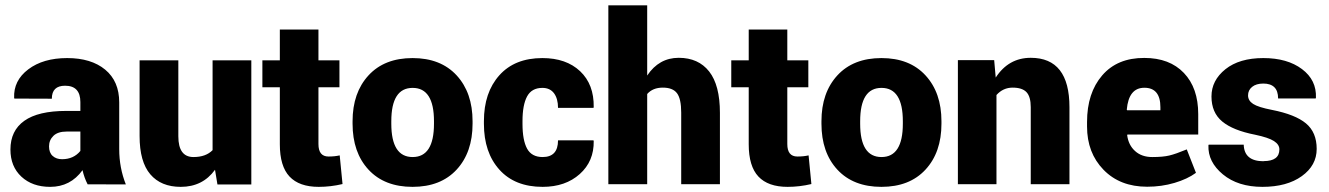

<svg xmlns="http://www.w3.org/2000/svg" viewBox="-20 -706 5095 736"><path d="M172.4 10.3Q104 10.3 62 -28.8Q20 -67.9 20 -132.8Q20 -205.1 73.2 -242.9Q126.5 -280.8 233.9 -280.8H288.1V-314.5Q288.1 -377.4 229.5 -377.4Q178.7 -377.4 178.7 -327.6L35.2 -328.1L34.2 -330.6Q31.2 -397 88.4 -440.2Q145.5 -483.4 237.5 -483.4Q329.6 -483.4 383.3 -439Q437 -394.5 437 -313.5V-134.3Q437 -63 462.4 1L315.9 0.5Q302.7 -24.9 296.4 -53.7Q250 10.3 172.4 10.3ZM217.8 -95.7Q262.2 -95.7 288.1 -127.4V-201.7H235.4Q201.7 -201.7 184.8 -185.3Q168 -168.9 168 -144.8Q168 -120.6 181.9 -108.2Q195.8 -95.7 217.8 -95.7Z M672.9 10.3Q597.2 10.3 556.2 -37.8Q515.1 -85.9 515.1 -184.6V-474.6H663.6V-183.6Q663.6 -104 721.7 -104Q769 -104 794.9 -130.4V-474.6H943.4V1H813.5L804.2 -55.2Q756.8 10.3 672.9 10.3Z M1052.7 -592.8H1200.7V-474.6H1281.2V-371.6H1200.7V-153.8Q1200.7 -106 1239.3 -106Q1263.2 -106 1282.2 -110.4L1293 -0.5Q1247.6 10.3 1201.7 10.3Q1127 10.3 1089.8 -29.3Q1052.7 -68.8 1052.7 -152.8V-371.6H985.8V-474.6H1052.7Z M1480 -241.2V-231.9Q1480 -104 1561.8 -104Q1643.6 -104 1643.6 -231.9V-241.2Q1643.6 -369.1 1561.8 -369.1Q1480 -369.1 1480 -241.2ZM1331.5 -231.9V-241.2Q1331.5 -350.6 1392.6 -417Q1453.6 -483.4 1561.5 -483.4Q1669.4 -483.4 1730.5 -417Q1791.5 -350.6 1791.5 -241.2V-231.9Q1791.5 -122.1 1730.5 -55.9Q1669.4 10.3 1561.5 10.3Q1453.6 10.3 1392.6 -55.7Q1331.5 -121.6 1331.5 -231.9Z M1982.9 -231.4Q1982.9 -168.5 2000.5 -136.2Q2018.1 -104 2060.1 -104Q2119.1 -104 2119.1 -168H2254.9L2255.9 -165.5Q2257.3 -87.9 2202.4 -38.8Q2147.5 10.3 2060.1 10.3Q1953.6 10.3 1894.3 -55.7Q1835 -121.6 1835 -231.4V-241.7Q1835 -351.1 1894 -417.2Q1953.1 -483.4 2059.1 -483.4Q2150.4 -483.4 2203.9 -432.9Q2257.3 -382.3 2255.9 -295.4L2254.9 -292.5H2119.1Q2119.1 -327.6 2103.8 -348.4Q2088.4 -369.1 2059.1 -369.1Q2018.1 -369.1 2000.5 -336.4Q1982.9 -303.7 1982.9 -241.7Z M2460.9 -685.5V-416.5Q2506.3 -484.4 2581.8 -484.4Q2657.2 -484.4 2698.5 -431.9Q2739.7 -379.4 2739.7 -273.4V0H2591.3V-274.4Q2591.3 -327.1 2575.2 -348.6Q2559.1 -370.1 2520.8 -370.1Q2482.4 -370.1 2460.9 -345.7V0H2312V-685.5Z M2850.1 -592.8H2998V-474.6H3078.6V-371.6H2998V-153.8Q2998 -106 3036.6 -106Q3060.5 -106 3079.6 -110.4L3090.3 -0.5Q3044.9 10.3 2999 10.3Q2924.3 10.3 2887.2 -29.3Q2850.1 -68.8 2850.1 -152.8V-371.6H2783.2V-474.6H2850.1Z M3277.3 -241.2V-231.9Q3277.3 -104 3359.1 -104Q3440.9 -104 3440.9 -231.9V-241.2Q3440.9 -369.1 3359.1 -369.1Q3277.3 -369.1 3277.3 -241.2ZM3128.9 -231.9V-241.2Q3128.9 -350.6 3189.9 -417Q3251 -483.4 3358.9 -483.4Q3466.8 -483.4 3527.8 -417Q3588.9 -350.6 3588.9 -241.2V-231.9Q3588.9 -122.1 3527.8 -55.9Q3466.8 10.3 3358.9 10.3Q3251 10.3 3189.9 -55.7Q3128.9 -121.6 3128.9 -231.9Z M3651.9 -475.6H3791L3796.9 -408.7Q3846.2 -484.4 3931.2 -484.4Q4079.6 -484.4 4079.6 -294.9V0H3931.2V-295.4Q3931.2 -335.4 3914.8 -352.8Q3898.4 -370.1 3861.8 -370.1Q3825.2 -370.1 3799.8 -341.8V0H3651.9Z M4428.2 -294.9Q4428.2 -369.6 4366.7 -369.6Q4306.6 -369.6 4299.3 -285.6L4300.8 -283.2H4428.2ZM4564.5 -43V-43.5ZM4147 -221.2V-238.3Q4147 -349.6 4205.1 -417Q4263.2 -484.4 4366.7 -483.9Q4463.4 -483.9 4518.3 -426.3Q4573.2 -368.7 4573.2 -268.6V-190.4H4301.8L4300.8 -188Q4305.7 -149.9 4331.1 -127Q4356.4 -104 4397.2 -104Q4438 -104 4462.4 -109.9Q4486.8 -115.7 4529.3 -133.3L4564.5 -43.5Q4531.7 -19.5 4482.2 -4.9Q4432.6 9.8 4377.4 9.8Q4273.4 9.8 4210.2 -55.2Q4147 -120.1 4147 -221.2Z M4823.7 -87.9V-88.4Q4884.3 -88.4 4884.3 -133.3Q4884.3 -151.9 4863.5 -165.3Q4842.8 -178.7 4791.5 -189.5Q4706.5 -206.1 4665.3 -240.2Q4624 -274.4 4624 -336.2Q4624 -397.9 4677.5 -440.7Q4731 -483.4 4822.8 -483.4Q4914.6 -483.4 4970.9 -441.2Q5027.3 -398.9 5024.4 -331.1L5023.4 -328.6H4879.4Q4879.4 -357.4 4865 -371.6Q4850.6 -385.7 4823 -385.7Q4795.4 -385.7 4779.8 -373Q4764.2 -360.4 4764.2 -340.3Q4764.2 -320.3 4783.7 -307.6Q4803.2 -294.9 4856 -284.7Q4945.3 -267.1 4986.3 -232.9Q5027.3 -198.7 5027.3 -135.3Q5027.3 -71.8 4970.2 -30.8Q4913.1 10.3 4819.3 10.3Q4725.6 10.3 4667.7 -37.6Q4609.9 -85.4 4612.3 -148.9L4613.3 -151.4H4747.6Q4749.5 -87.9 4823.7 -87.9Z"/></svg>

Font: Yantramanav Black
Style: Regular
Weight: 900
Version: Version 1.001;PS 1.0;hotconv 1.0.72;makeotf.lib2.5.5900; ttf